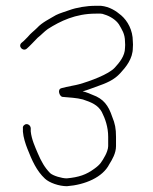

<svg xmlns="http://www.w3.org/2000/svg" viewBox="-20 -662 528 662"><path d="M71.5 -234C64.7 -234 57.6 -227.1 59 -220V-208C60.4 -188.3 68 -165.4 74.5 -149C90.1 -109.2 106 -72.9 135 -46C150.3 -31.7 183.4 -20 211 -20C273.1 -24.8 334.2 -50.5 357 -96C366.6 -111.3 380 -133.8 380 -158V-190C380 -219.2 376.4 -236.3 367 -259C353.8 -298.6 337 -321.4 299 -335C288.5 -339.4 276.7 -344.7 265 -347C275 -349.7 289.7 -354.7 309 -362C349.5 -376.2 372.8 -386 395 -410C414 -430.6 438 -459.4 438 -497C438.7 -504.3 438.7 -511.7 438 -519C438 -558.4 419.8 -590 398 -609C380 -624.4 357.9 -639 328 -642H309.5C278.1 -642 244 -636.1 219 -627C204.6 -621.8 185.9 -616.5 173 -610C151.5 -597.1 124.7 -584.5 108 -566C95.3 -553.3 87.5 -549 75 -534L61 -520L55 -515C40.3 -503 58.7 -483.3 72 -494C82.8 -503 99.5 -521.5 110 -532C121.3 -540.5 132.5 -553.3 145 -562C187.7 -589.2 240.5 -615 310 -615H327C331 -615 335.3 -614 340 -612C359.5 -606.4 379.8 -593.4 390 -578C399.8 -560.8 411 -545.7 411 -518C411.7 -510.7 411.7 -503.7 411 -497C411 -468.5 390.8 -445.3 376 -429C354.5 -405.4 289.8 -381.9 252.5 -371.5C238.6 -367.6 221.1 -365.3 208 -362L192 -358C176.1 -354 185.5 -329.4 195 -328C218.7 -325.8 244.7 -324.8 266 -319C294.4 -309.5 317.3 -300.6 331 -276C342.8 -252.5 353 -224.2 353 -190V-158C353 -148.1 346.9 -132.8 343 -126C330.9 -104.1 326.1 -95 305 -80C277.4 -59.8 252.5 -50.9 210 -47C193.2 -47 163.1 -55.9 153 -65C134 -84 121.5 -107 110.5 -133C101.1 -155.2 88.7 -181.7 86 -209V-221C84.8 -228.2 79.5 -234 71.5 -234Z"/></svg>

Font: Take Off
Style: Regular, Eh
Weight: 400
Foundry: Cannot Into Space Fonts
Version: Version 0.89